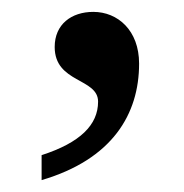

<svg xmlns="http://www.w3.org/2000/svg" viewBox="-20 -149 310 323"><path d="M50 154C169 119 214 43 214 -42C214 -98 178 -129 137 -129C100 -129 72 -108 72 -70C72 -9 145 -18 145 22C145 61 115 91 50 112Z"/></svg>

Font: Noto Serif Devanagari
Style: Regular
Weight: 400
Designer: Universal Thirst, Indian Type Foundry and the Monotype Design Team
Foundry: Monotype Imaging Inc.
Version: Version 2.004